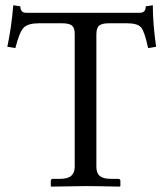

<svg xmlns="http://www.w3.org/2000/svg" viewBox="-20 -692 608 714"><path d="M77.1 -644.5H500.5Q522 -644.5 522 -668.5L548.3 -672.4Q548.3 -603.5 560.5 -518.1L530.8 -513.2Q518.1 -573.2 505.1 -589.4Q492.2 -605.5 452.1 -605.5H386.2Q358.9 -605.5 348.6 -596.7Q338.4 -587.9 338.4 -563.5V-71.8Q338.4 -48.3 351.1 -37.6Q363.8 -26.9 393.1 -26.9H419.4Q427.7 -26.9 427.7 -18.6V0L425.8 2Q338.4 0 299.3 0L170.9 2L168.9 0V-18.6Q168.9 -26.9 176.8 -26.9H203.1Q232.4 -26.9 245.1 -38.3Q257.8 -49.8 257.8 -71.8V-565.9Q257.8 -588.9 247.3 -597.2Q236.8 -605.5 209.5 -605.5H125.5Q84 -605.5 68.1 -589.1Q52.2 -572.8 37.1 -513.2L7.3 -518.1Q22.9 -592.3 29.3 -672.4L55.7 -668.5Q55.7 -644.5 77.1 -644.5Z"/></svg>

Font: Libertinage
Style: l
Weight: 400
Designer: OSP
Foundry: OSP
Version: Version 1.0; 2008; OFL relea